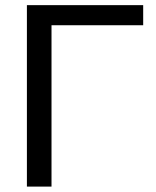

<svg xmlns="http://www.w3.org/2000/svg" viewBox="-20 -708 591 728"><path d="M522.9 -688.5V-612.3H175.3V-0.5H82V-688.5Z"/></svg>

Font: Arial
Style: Regular
Weight: 400
Designer: Steve Matteson
Foundry: Ascender Corporation
Version: Version 2.00.3